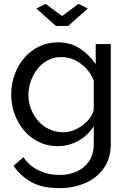

<svg xmlns="http://www.w3.org/2000/svg" viewBox="-20 -750 664 993"><path d="M38 -260Q38 -315 55.5 -364Q73 -413 105.5 -450.5Q138 -488 182 -509.5Q226 -531 280 -531Q345 -531 393.5 -499Q442 -467 475 -418V-522H553V-6Q553 68 517.5 119Q482 170 421.5 196.5Q361 223 287 223Q199 223 143 192Q87 161 50 108L101 63Q132 109 181.5 132Q231 155 287 155Q335 155 375.5 137.5Q416 120 440.5 84Q465 48 465 -6V-98Q436 -50 385.5 -22Q335 6 279 6Q226 6 181.5 -15.5Q137 -37 105 -74.5Q73 -112 55.5 -160Q38 -208 38 -260ZM465 -183V-333Q451 -369 425 -396.5Q399 -424 366 -439.5Q333 -455 298 -455Q258 -455 226.5 -438Q195 -421 173 -392.5Q151 -364 139 -329Q127 -294 127 -258Q127 -219 141 -184.5Q155 -150 179 -123Q203 -96 236 -81Q269 -66 306 -66Q334 -66 360 -76Q386 -86 408 -102.5Q430 -119 445 -140Q460 -161 465 -183ZM216 -730 301 -667 386 -730 434 -706 333 -616H269L168 -706Z"/></svg>

Font: YasnoRaleway Medium
Style: Regular
Weight: 500
Designer: Matt McInerney, Pablo Impallari, Rodrigo Fuenzalida
Foundry: Matt McInerney, Pablo Impallari, Rodrigo Fuenzalida
Version: Version 4.026